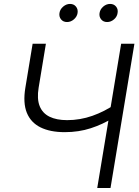

<svg xmlns="http://www.w3.org/2000/svg" viewBox="-20 -948 701 968"><path d="M306.2 -281.7Q232.9 -281.7 184.1 -305.9Q135.3 -330.1 115.2 -379.6Q95.2 -429.2 107.9 -505.9L144.5 -727.5H211.4L174.8 -505.9Q165.5 -449.7 179.9 -413.3Q194.3 -377 229.7 -359.6Q265.1 -342.3 318.4 -342.3Q383.8 -342.3 445.6 -364Q507.3 -385.7 562.5 -423.8L550.8 -354Q498.5 -321.3 437.7 -301.5Q377 -281.7 306.2 -281.7ZM470.2 0 590.8 -727.5H657.7L537.1 0ZM520 -836.9Q501 -836.9 490 -850.3Q479 -863.8 481.9 -882.3Q484.9 -901.4 500.5 -914.8Q516.1 -928.2 535.2 -928.2Q554.2 -928.2 565.2 -914.8Q576.2 -901.4 572.8 -882.3Q570.3 -863.8 554.7 -850.3Q539.1 -836.9 520 -836.9ZM317.9 -836.9Q298.8 -836.9 287.8 -850.3Q276.9 -863.8 279.8 -882.3Q282.7 -901.4 298.6 -914.8Q314.5 -928.2 333 -928.2Q352.1 -928.2 363 -914.8Q374 -901.4 371.1 -882.3Q368.2 -863.8 352.5 -850.3Q336.9 -836.9 317.9 -836.9Z"/></svg>

Font: Inter 28pt Light
Style: Italic
Weight: 300
Italic angle: -9.3988°
Designer: Rasmus Andersson
Foundry: rsms
Version: Version 4.001;git-66647c0bb